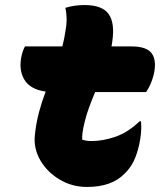

<svg xmlns="http://www.w3.org/2000/svg" viewBox="-20 -731 640 761"><path d="M79 -547H227Q235 -577 239 -605Q249 -656 239 -700Q259 -706 277.5 -708.5Q296 -711 315 -711Q385 -711 410.5 -675.5Q436 -640 425 -566Q424 -557 422 -547H501Q563 -547 582.5 -518Q602 -489 589 -434Q579 -395 559 -366H357Q344 -335 333 -305Q322 -275 315 -245Q309 -221 307 -204.5Q305 -188 306 -177Q313 -175 321.5 -173.5Q330 -172 344 -172Q388 -172 437.5 -189Q487 -206 533 -250H539Q541 -229 539 -205.5Q537 -182 532 -159Q523 -119 509.5 -91.5Q496 -64 474 -43Q423 10 325 10Q266 10 217 -19Q168 -48 140.5 -94.5Q113 -141 118 -194Q123 -243 134.5 -286Q146 -329 161 -368Q98 -377 75.5 -417Q53 -457 66 -512Q71 -533 79 -547Z"/></svg>

Font: Recursive Mn Csl St Blk
Style: Italic
Weight: 900
Italic angle: -15°
Monospace: yes
Version: Version 1.079;hotconv 1.0.112;makeotfexe 2.5.65598; ttfautoh